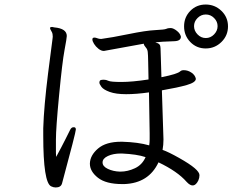

<svg xmlns="http://www.w3.org/2000/svg" viewBox="-20 -821 1040 848"><path d="M623 -127Q585 -140 518 -143H514Q480 -143 456.5 -132Q433 -121 433 -103.5Q433 -86 456.5 -75Q480 -64 509 -63H512Q544 -63 576 -78Q608 -93 623 -127ZM680 -104Q637 -12 529 -8H520Q448 -8 412.5 -36Q377 -64 377 -98V-99Q378 -135 413 -165Q448 -195 515 -195H520Q590 -193 639 -179Q641 -192 641 -206V-232L638 -413Q582 -405 537 -405Q492 -405 464.5 -415Q437 -425 428 -437.5Q419 -450 419 -456Q419 -462 422 -466Q427 -469 438 -469Q449 -469 459 -464Q469 -459 516.5 -459Q564 -459 636 -470Q635 -512 634.5 -546Q634 -580 632.5 -592Q631 -604 623.5 -612Q616 -620 615 -628L439 -596Q427 -596 415 -605.5Q403 -615 395.5 -627Q388 -639 388 -647Q388 -655 397 -655Q403 -655 410 -652Q417 -649 427 -649Q473 -655 548.5 -670.5Q624 -686 665.5 -688Q707 -690 714 -693.5Q721 -697 731 -697H736Q747 -696 761.5 -684.5Q776 -673 779 -659Q779 -640 750 -639Q689 -637 666 -634Q680 -630 684.5 -624.5Q689 -619 689 -608Q689 -597 690.5 -562Q692 -527 693 -480Q764 -494 776 -506Q780 -510 788 -511H792Q810 -511 826 -500Q842 -489 845 -473Q845 -457 805 -445.5Q765 -434 695 -422L702 -205Q702 -181 698 -159Q724 -150 771 -123.5Q818 -97 839.5 -78.5Q861 -60 861 -47.5Q861 -35 856 -24Q836 17 804 -18Q764 -64 680 -104ZM308 -259Q315 -258 315 -249Q315 -237 254 -11Q249 7 226 7Q216 7 206 2Q171 -14 171 -222V-255Q174 -351 192.5 -498.5Q211 -646 212 -649.5Q213 -653 213 -659Q213 -665 212 -671Q211 -677 206 -685Q201 -693 201 -697V-698Q202 -702 210 -702L220 -700Q275 -695 275 -662Q275 -653 265 -600Q255 -547 241 -400.5Q227 -254 227 -205V-146Q227 -136 228 -128Q252 -172 269 -206L289 -246Q295 -259 304 -259ZM889 -653Q910 -653 925.5 -669Q941 -685 941 -705.5Q941 -726 925.5 -741.5Q910 -757 889 -757Q868 -757 852.5 -741.5Q837 -726 837 -705.5Q837 -685 852.5 -669Q868 -653 889 -653ZM888.5 -801Q929 -801 958 -773Q987 -745 987 -704.5Q987 -664 958 -635.5Q929 -607 888.5 -607Q848 -607 820.5 -635.5Q793 -664 793 -704.5Q793 -745 820.5 -773Q848 -801 888.5 -801Z"/></svg>

Font: LXGW Bright GB
Style: Regular
Weight: 400
Designer: Christian Thalmann (Catharsis Fonts)
Foundry: LXGW / Christian Thalmann (Catharsis Fonts) / Fontworks Inc.
Version: Version 5.510